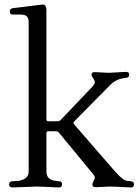

<svg xmlns="http://www.w3.org/2000/svg" viewBox="-20 -820 609 844"><path d="M106 -66V-721Q106 -741 97.5 -748.5Q89 -756 70 -756H36Q23 -756 23 -769Q23 -782 36 -784L166 -800Q184 -800 184 -777V-296Q184 -287 191 -287H233Q241 -287 247 -293L388 -441Q397 -452 397 -458.5Q397 -465 389.5 -476Q382 -487 382 -492Q382 -503 396 -503L459 -500L533 -504Q548 -504 548 -492Q548 -480 536 -478L522 -476Q488 -471 462 -444L307 -287Q303 -283 303 -279.5Q303 -276 307 -272L486 -66Q520 -27 539 -25L557 -23Q569 -21 569 -10Q569 4 555 4Q480 0 462 0L401 3Q386 3 386 -8Q386 -15 391.5 -24.5Q397 -34 397 -40Q397 -46 388 -56L239 -237Q233 -243 226 -243H193Q184 -243 184 -234V-66Q184 -30 224 -25L241 -23Q253 -22 253 -9Q253 4 238 4L143 0L35 4Q20 4 20 -9Q20 -22 32 -23L60 -25Q80 -27 93 -37.5Q106 -48 106 -66Z"/></svg>

Font: Lustria
Style: Regular
Weight: 400
Designer: Matthew Desmond
Foundry: Matthew Desmond
Version: Version 001.001; ttfautohint (v1.6)